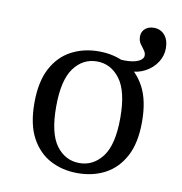

<svg xmlns="http://www.w3.org/2000/svg" viewBox="-67 -606 645 680"><g transform="rotate(10 255.0 -266.0)"><path d="M370.2 -375.8Q359.7 -375.8 349.6 -376.6Q339.5 -377.4 329 -379L308.1 -413.7Q319.4 -412.1 330.2 -411.3Q341.1 -410.5 351.6 -410.5Q383.1 -410.5 400.4 -419Q417.7 -427.4 417.7 -440.3Q417.7 -450 410.9 -458.9Q404 -467.7 396.8 -478.2Q389.5 -488.7 389.5 -504Q389.5 -521 401.6 -531.9Q413.7 -542.7 433.1 -542.7Q457.3 -542.7 472.2 -525.4Q487.1 -508.1 487.1 -478.2Q487.1 -450.8 471.8 -427.4Q456.5 -404 430.2 -389.9Q404 -375.8 370.2 -375.8ZM255.6 11.3Q200.8 11.3 157.3 -11.7Q113.7 -34.7 87.9 -82.7Q62.1 -130.6 62.1 -207.3Q62.1 -283.9 87.9 -332.3Q113.7 -380.6 157.7 -403.6Q201.6 -426.6 255.6 -426.6Q310.5 -426.6 354 -403.6Q397.6 -380.6 423.4 -332.3Q449.2 -283.9 449.2 -207.3Q449.2 -130.6 423.4 -82.7Q397.6 -34.7 354 -11.7Q310.5 11.3 255.6 11.3ZM255.6 -25Q305.6 -25 338.3 -68.1Q371 -111.3 371 -207.3Q371 -303.2 338.3 -346.8Q305.6 -390.3 255.6 -390.3Q204.8 -390.3 172.6 -346.8Q140.3 -303.2 140.3 -207.3Q140.3 -111.3 172.6 -68.1Q204.8 -25 255.6 -25Z"/></g></svg>

Font: Playfair 9pt Light
Style: Regular
Weight: 300
Designer: Claus Eggers Sørensen
Foundry: Claus Eggers Sørensen
Version: Version 2.001;gftools[0.9.30]